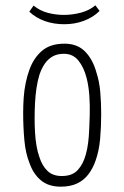

<svg xmlns="http://www.w3.org/2000/svg" viewBox="-20 -691 467 721"><path d="M208 10Q162 10 133.5 -14Q105 -38 91 -78Q76 -115 71.5 -164.5Q67 -214 67 -266Q67 -296 69 -324.5Q71 -353 76.5 -379.5Q82 -406 90 -428Q106 -473 137.5 -500Q169 -527 222 -527Q271 -527 300 -497Q329 -467 342 -419Q353 -386 356.5 -345.5Q360 -305 360 -263Q360 -214 356 -169.5Q352 -125 339 -88Q329 -59 312 -36.5Q295 -14 269.5 -2Q244 10 208 10ZM212 -30Q251 -30 271.5 -52Q292 -74 302 -110Q308 -131 311 -155Q314 -179 315 -205.5Q316 -232 317 -259Q318 -295 315.5 -331.5Q313 -368 305 -399Q295 -438 274.5 -463.5Q254 -489 220 -489Q195 -489 177.5 -479Q160 -469 148 -451.5Q136 -434 128 -410Q121 -387 117 -360Q113 -333 111.5 -304Q110 -275 110 -246Q110 -220 111.5 -194Q113 -168 117 -144Q121 -120 128 -101Q138 -69 158 -49.5Q178 -30 212 -30ZM221 -600Q183 -600 149.5 -611.5Q116 -623 90 -647L106 -670Q131 -650 160.5 -642.5Q190 -635 220 -635Q252 -635 284 -643.5Q316 -652 338 -671L354 -650Q330 -626 295.5 -613Q261 -600 221 -600Z"/></svg>

Font: Truculenta ExtraLight
Style: Regular
Weight: 250
Version: Version 1.002